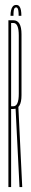

<svg xmlns="http://www.w3.org/2000/svg" viewBox="-20 -757 126 777"><path d="M14 0V-675H34Q67 -675 67 -618.5Q67 -562 67 -495Q67 -428 67 -372Q67 -316 34 -316H25V0ZM59 0 43 -319 54 -330 70 0ZM25 -327H34Q56 -327 56 -377.5Q56 -428 56 -495Q56 -562 56 -613Q56 -664 34 -664H25ZM45.5 -737Q54 -737 58.5 -731.2Q63 -725.5 64.8 -715.5Q66.5 -705.5 66.5 -693H55.5Q55.5 -706.5 54.2 -713.8Q53 -721 50.8 -724Q48.5 -727 45.5 -727Q41.5 -727 39 -724Q36.5 -721 35.5 -713.5Q34.5 -706 34.5 -693H22.5Q22.5 -705.5 24.8 -715.5Q27 -725.5 32 -731.2Q37 -737 45.5 -737Z"/></svg>

Font: Anybody UltraCondensed Thin
Style: Regular
Weight: 100
Width: 1
Designer: Tyler Finck
Foundry: Etcetera Type Company
Version: Version 1.110